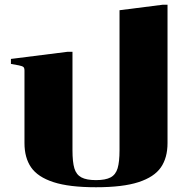

<svg xmlns="http://www.w3.org/2000/svg" viewBox="-20 -776 807 808"><path d="M384 12Q271 12 205 -9.5Q139 -31 111 -71.5Q83 -112 83 -174V-479Q83 -490 78.5 -494Q74 -498 59 -501L26 -507V-528L264 -558H285V-144Q285 -94 293 -67.5Q301 -41 322.5 -29.5Q344 -18 384 -18Q424 -18 445.5 -29.5Q467 -41 475 -68Q483 -95 483 -144V-733L664 -756H685V-174Q685 -112 657 -71.5Q629 -31 563 -9.5Q497 12 384 12Z"/></svg>

Font: Chonburi
Style: Regular
Weight: 400
Designer: Thanarat Vachiruckul and Stawix Ruecha
Foundry: Cadson Demak & Katatrad
Version: Version 1.000